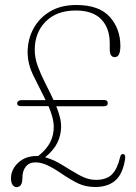

<svg xmlns="http://www.w3.org/2000/svg" viewBox="-20 -739 542 768"><path d="M24 -26Q24 -61 52.8 -88Q81.5 -115 126.5 -115Q130 -115 133 -115Q166 -141 180.8 -170Q195.5 -199 195 -232.5Q194.5 -252.5 188.8 -273Q183 -293.5 174 -314.5H64Q48.5 -314.5 48.5 -326.5Q48.5 -331 53.5 -334.8Q58.5 -338.5 65 -338.5H162.5Q139.5 -385.5 115 -433.8Q90.5 -482 90.5 -529.5Q90.5 -581 113.5 -624Q136.5 -667 180 -693Q223.5 -719 285 -719Q376.5 -719 419 -671.5Q461.5 -624 461.5 -555Q461.5 -510.5 439 -510.5Q419 -510.5 419 -541.5V-565.5Q419 -626.5 385 -661.8Q351 -697 282.5 -697Q207 -697 163 -653Q119 -609 119 -539Q119 -507.5 131.2 -474Q143.5 -440.5 161 -406.5Q178.5 -372.5 194 -339H396Q411 -339 411 -326.5Q411 -314 396 -314H205Q214 -292.5 219.2 -271.8Q224.5 -251 224.5 -231.5Q224 -197.5 209.2 -167.5Q194.5 -137.5 160.5 -110Q196 -100 230.5 -78.2Q265 -56.5 298.2 -38Q331.5 -19.5 363 -19.5Q407 -19.5 428.5 -42.2Q450 -65 460 -109Q463.5 -125 474 -122.5Q482.5 -120.5 480.5 -103Q471 -42.5 441 -16.8Q411 9 361 9Q324.5 9 295.2 -4.2Q266 -17.5 225.5 -45Q193.5 -67 169 -78.2Q144.5 -89.5 121.5 -89.5Q97 -89.5 83.2 -72.5Q69.5 -55.5 69.5 -26Q69.5 9.5 45.5 9.5Q37.5 9.5 30.8 1Q24 -7.5 24 -26Z"/></svg>

Font: Fraunces 144pt SuperSoft Thin
Style: Regular
Weight: 100
Version: Version 1.000;[0bf87f6ff]